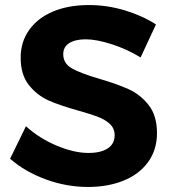

<svg xmlns="http://www.w3.org/2000/svg" viewBox="-20 -733 677 762"><path d="M320 -577Q279 -577 255 -562Q231 -547 231 -518Q231 -481 265.5 -461.5Q300 -442 372 -421Q444 -400 490.5 -379Q537 -358 570 -316Q603 -274 603 -205Q603 -138 567.5 -89.5Q532 -41 470 -16Q408 9 329 9Q244 9 162 -21Q80 -51 20 -103L83 -232Q136 -184 205 -155Q274 -126 331 -126Q380 -126 407.5 -144Q435 -162 435 -196Q435 -223 416.5 -240.5Q398 -258 369.5 -269Q341 -280 291 -294Q219 -314 173.5 -334Q128 -354 95 -395Q62 -436 62 -504Q62 -567 96 -614.5Q130 -662 191 -687.5Q252 -713 333 -713Q405 -713 475 -692Q545 -671 599 -636L538 -505Q484 -538 423.5 -557.5Q363 -577 320 -577Z"/></svg>

Font: Montserrat arm2 SemiBold
Style: Regular
Weight: 600
Designer: Julieta Ulanovsky
Foundry: Julieta Ulanovsky
Version: Version 6.000